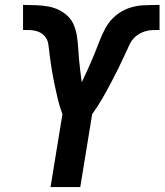

<svg xmlns="http://www.w3.org/2000/svg" viewBox="-20 -755 664 775"><path d="M184 0 232 -294Q221 -323 213.5 -354Q206 -385 199.5 -417Q193 -449 188 -480.5Q183 -512 179 -545Q179 -546 179 -546Q179 -546 179 -547Q177 -560 175.5 -573.5Q174 -587 168 -598Q162 -609 152 -617Q142 -625 129 -629Q116 -633 102.5 -633.5Q89 -634 75 -634Q75 -634 75 -634Q75 -634 75 -634H74Q74 -634 74 -634Q74 -634 74 -634H73V-735H74Q75 -735 76 -735Q77 -735 79 -735Q103 -735 127 -734Q151 -733 174 -729Q197 -725 217.5 -715Q238 -705 254 -689.5Q270 -674 278.5 -653Q287 -632 290.5 -609Q294 -586 295.5 -562.5Q297 -539 299 -515.5Q301 -492 304 -469Q307 -446 310 -423Q323 -450 335.5 -477.5Q348 -505 359.5 -533Q371 -561 381.5 -589Q392 -617 407 -644Q422 -671 446.5 -691.5Q471 -712 499.5 -722Q528 -732 557 -733.5Q586 -735 615 -735Q617 -735 619.5 -735Q622 -735 624 -735V-634H623Q623 -634 623 -634Q623 -634 623 -634Q623 -634 622.5 -634Q622 -634 622 -634Q608 -634 594.5 -633.5Q581 -633 567 -629Q553 -625 540 -617Q527 -609 517.5 -598Q508 -587 502 -573.5Q496 -560 490 -547H489Q489 -546 489 -546Q489 -546 489 -545Q474 -512 458.5 -480.5Q443 -449 426 -417Q409 -385 391 -354Q373 -323 352 -294L304 0Z"/></svg>

Font: Iosevka SS04 Extended Oblique
Style: Bold
Weight: 700
Width: 7
Italic angle: -9°
Monospace: yes
Designer: Belleve Invis
Foundry: Belleve Invis
Version: Version 19.0.0; ttfautohint (v1.8.4)